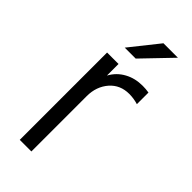

<svg xmlns="http://www.w3.org/2000/svg" viewBox="-225 -742 788 788"><g transform="rotate(45 168.5 -348.5)"><path d="M75.2 -506.8H141.6V-439.5Q161.1 -475.6 197.3 -495.1Q231.4 -513.7 275.4 -513.7Q293.9 -513.7 311.5 -510.7V-443.4Q286.1 -451.2 259.8 -451.2Q208 -451.2 175.8 -415Q142.6 -377 142.6 -321.3V0H75.2ZM211.9 -697.3H295.9L175.8 -572.3H112.3Z"/></g></svg>

Font: Dinish
Style: Regular
Weight: 400
Designer: Bert Driehuis
Foundry: Playbeing
Version: Version 3.006; git-39231f3c-release